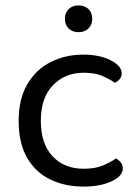

<svg xmlns="http://www.w3.org/2000/svg" viewBox="-20 -677 518 710"><path d="M289 -408Q221 -408 176 -362Q131 -316 131 -230Q131 -145 174.5 -99Q218 -53 289 -53Q331 -53 359 -64.5Q387 -76 409 -91Q420 -85 427 -76Q434 -67 434 -54Q434 -26 392.5 -6.5Q351 13 289 13Q220 13 165.5 -13.5Q111 -40 80 -94Q49 -148 49 -230Q49 -311 81 -365.5Q113 -420 167.5 -447.5Q222 -475 287 -475Q349 -475 389.5 -454Q430 -433 430 -406Q430 -394 423 -385Q416 -376 405 -371Q383 -386 356.5 -397Q330 -408 289 -408ZM321 -607Q321 -585 307 -571.5Q293 -558 270 -558Q248 -558 234 -571.5Q220 -585 220 -607Q220 -630 234 -643.5Q248 -657 270 -657Q293 -657 307 -643.5Q321 -630 321 -607Z"/></svg>

Font: Baloo Paaji 2
Style: Regular
Weight: 400
Designer: Shuchita Grover, Noopur Datye and Ek Type
Foundry: Ek Type
Version: Version 1.700